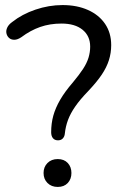

<svg xmlns="http://www.w3.org/2000/svg" viewBox="-20 -734 483 758"><path d="M209 -180Q196 -180 189 -188.5Q182 -197 182 -212Q182 -247 190.5 -277.5Q199 -308 217.5 -340Q236 -372 268 -409Q293 -439 308 -462Q323 -485 329.5 -506.5Q336 -528 336 -550Q336 -592 306 -616.5Q276 -641 223 -641Q177 -641 138.5 -627.5Q100 -614 64 -587Q49 -577 36.5 -577Q24 -577 16 -584Q8 -591 5.5 -602Q3 -613 8.5 -625Q14 -637 28 -647Q67 -678 120 -696Q173 -714 227 -714Q284 -714 327.5 -694.5Q371 -675 395 -639.5Q419 -604 419 -556Q419 -525 410 -496.5Q401 -468 381.5 -439Q362 -410 327 -373Q296 -341 277 -313.5Q258 -286 248.5 -260.5Q239 -235 236 -207Q235 -195 228 -187.5Q221 -180 209 -180ZM208 4Q183 4 167.5 -11.5Q152 -27 152 -51Q152 -75 167.5 -90.5Q183 -106 208 -106Q233 -106 247.5 -90.5Q262 -75 262 -51Q262 -27 247.5 -11.5Q233 4 208 4Z"/></svg>

Font: Nunito
Style: Regular
Weight: 400
Designer: Vernon Adams
Foundry: Vernon Adams
Version: Version 3.602